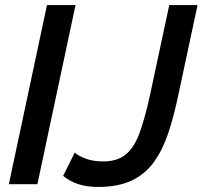

<svg xmlns="http://www.w3.org/2000/svg" viewBox="-20 -729 802 760"><path d="M166 -709H279L128 0H15ZM367 11Q282 11 230 -33L276 -125Q288 -113 318 -101.5Q348 -90 388 -90Q446 -90 479.5 -119Q513 -148 533.5 -205.5Q554 -263 573 -349L650 -709H762L685 -349Q668 -268 646 -202Q624 -136 589.5 -88Q555 -40 501.5 -14.5Q448 11 367 11Z"/></svg>

Font: Raleway SemiBold
Style: Italic
Weight: 600
Italic angle: -12°
Designer: Matt McInerney, Pablo Impallari, Rodrigo Fuenzalida
Foundry: Matt McInerney, Pablo Impallari, Rodrigo Fuenzalida
Version: Version 4.026